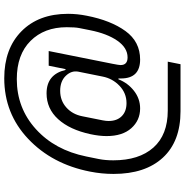

<svg xmlns="http://www.w3.org/2000/svg" viewBox="-3 -745 869 903"><g transform="rotate(-90 431.5 -293.5)"><path d="M581 121H360Q218 121 141.5 38Q65 -45 65 -194Q65 -250 76 -305Q111 -483 230 -595.5Q349 -708 515 -708Q654 -708 736 -627Q818 -546 818 -408Q818 -365 809 -320Q787 -207 737 -138Q687 -69 603 -69Q514 -69 514 -159V-171H510Q493 -127 456 -98Q419 -69 373 -69Q317 -69 280 -110.5Q243 -152 243 -227Q243 -261 252 -303Q273 -400 322.5 -454.5Q372 -509 444 -509Q533 -509 554 -420H558L574 -499H643L583 -199Q577 -169 577 -161Q577 -128 613 -128Q658 -128 691.5 -176Q725 -224 741 -305L751 -355Q755 -375 755 -414Q755 -520 690.5 -584.5Q626 -649 511 -649Q375 -649 276 -559.5Q177 -470 147 -322L135 -263Q129 -233 129 -195Q129 -74 189 -6.5Q249 61 363 61H593ZM398 -133Q445 -133 479.5 -166Q514 -199 523 -246L546 -360Q552 -392 526.5 -418.5Q501 -445 456 -445Q410 -445 377.5 -416Q345 -387 336 -340L317 -245Q314 -230 314 -217Q314 -178 336.5 -155.5Q359 -133 398 -133Z"/></g></svg>

Font: Aneliza
Style: Italic
Weight: 400
Italic angle: -11.31°
Designer: Mike Abbink, Paul van der Laan, Pieter van Rosmalen
Foundry: Bold Monday
Version: Version 3.0